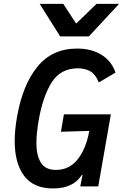

<svg xmlns="http://www.w3.org/2000/svg" viewBox="-20 -996 656 1026"><path d="M58.5 -242.5Q58.5 -300 71 -372Q101.5 -544 180.5 -640.2Q259.5 -736.5 392 -736.5Q469 -736.5 523 -702.8Q577 -669 597 -608L508 -555.5Q489.5 -601 461 -616Q432.5 -631 397 -631Q304.5 -631 257.2 -557.2Q210 -483.5 187.5 -358Q174.5 -283.5 174.5 -232.5Q174.5 -165.5 198.5 -126.8Q222.5 -88 279 -88Q350.5 -88 395.5 -145.2Q440.5 -202.5 457 -296.5L305.5 -292L321.5 -385H572.5L505 0H409L421.5 -63.5L416.5 -60Q371 11 263.5 11Q159 11 108.8 -56.5Q58.5 -124 58.5 -242.5ZM192 -975.5H318L387 -870L496 -975.5H616.5L455 -801.5H301.5Z"/></svg>

Font: JuliaMono SemiBold
Style: Italic
Weight: 600
Italic angle: -9°
Monospace: yes
Designer: cormullion
Foundry: corm
Version: Version 0.056; ttfautohint (v1.8.4)